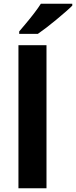

<svg xmlns="http://www.w3.org/2000/svg" viewBox="-20 -1000 404 1020"><path d="M227 0H78V-760H227ZM364 -970Q350 -956 327 -936Q304 -916 277.5 -894Q251 -872 225.5 -852.5Q200 -833 181 -820H82V-833Q98 -852 119.5 -877.5Q141 -903 162 -930.5Q183 -958 197 -980H364Z"/></svg>

Font: Noto Sans Kannada
Style: Bold
Weight: 700
Designer: Jelle Bosma - Monotype Design Team
Foundry: Monotype Imaging Inc.
Version: Version 2.005; ttfautohint (v1.8.4.7-5d5b)